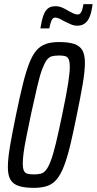

<svg xmlns="http://www.w3.org/2000/svg" viewBox="-20 -899 467 927"><path d="M144 8Q99 8 71 -1Q43 -10 30.5 -31.5Q18 -53 18 -91Q18 -133 28.5 -194.5Q39 -256 57 -343Q75 -430 90 -491Q105 -552 120.5 -592Q136 -632 155 -654.5Q174 -677 200.5 -686.5Q227 -696 265 -696Q310 -696 337.5 -687Q365 -678 377.5 -656.5Q390 -635 390 -596Q390 -556 379.5 -494Q369 -432 351 -345Q334 -260 319.5 -199.5Q305 -139 289.5 -98.5Q274 -58 255 -34.5Q236 -11 209 -1.5Q182 8 144 8ZM144 -57Q163 -57 177 -60.5Q191 -64 202.5 -78.5Q214 -93 225.5 -123.5Q237 -154 250 -208Q263 -262 280 -344Q300 -439 308.5 -493.5Q317 -548 317 -575Q317 -601 311.5 -613Q306 -625 294.5 -628Q283 -631 266 -631Q246 -631 231.5 -627.5Q217 -624 206 -609.5Q195 -595 183.5 -564.5Q172 -534 159.5 -480Q147 -426 129 -344Q116 -281 107 -236.5Q98 -192 94 -161.5Q90 -131 90 -112Q90 -86 95.5 -74.5Q101 -63 113.5 -60Q126 -57 144 -57ZM175 -762Q181 -800 189 -823Q197 -846 210.5 -857.5Q224 -869 248 -869Q265 -869 281 -862Q297 -855 311 -846Q322 -840 333.5 -834.5Q345 -829 355 -829Q366 -829 372.5 -841.5Q379 -854 383 -879H427Q423 -845 414.5 -822Q406 -799 391 -787Q376 -775 353 -775Q337 -775 322 -781.5Q307 -788 293 -795Q281 -802 269 -808Q257 -814 246 -814Q235 -814 229 -801Q223 -788 218 -762Z"/></svg>

Font: Saira UltraCondensed Medium
Style: Italic
Weight: 500
Width: 1
Italic angle: -12°
Designer: Hector Gatti with collaboration of the Omnibus-Type team
Foundry: Omnibus-Type
Version: Version 1.101